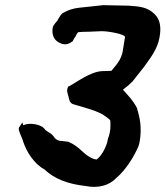

<svg xmlns="http://www.w3.org/2000/svg" viewBox="-20 -708 642 745"><path d="M55 -215C51 -209 53 -204 54 -201C58 -186 66 -173 70 -159V-158C83 -120 111 -73 152 -51C191 -14 242 6 314 14C359 23 403 13 432 -18C467 -48 498 -96 517 -140C519 -145 521 -152 522 -159C531 -212 523 -250 512 -286L513 -287L512 -288C495 -321 470 -345 457 -360C467 -368 482 -379 494 -392L495 -393C508 -410 524 -430 540 -450C561 -480 591 -516 599 -563C606 -601 602 -632 580 -653C552 -681 522 -683 478 -686H477L381 -688L287 -678C266 -676 244 -669 225 -658H224C215 -651 210 -640 204 -631V-630C204 -629 204 -630 201 -626C196 -621 191 -614 186 -606L185 -603C180 -577 187 -554 209 -543C230 -531 247 -536 260 -547L263 -548V-550C266 -557 271 -564 273 -566V-567C277 -574 280 -580 283 -583C291 -584 307 -585 327 -585L375 -587C402 -587 467 -575 465 -564L456 -508C450 -475 430 -455 412 -433L376 -432C330 -430 275 -387 249 -374L248 -373H245C237 -355 241 -352 246 -332C248 -320 252 -308 263 -304C306 -291 364 -277 390 -256C400 -248 408 -243 408 -240C409 -225 409 -209 406 -194C404 -184 402 -177 398 -167V-166L396 -156C388 -129 373 -103 355 -89C342 -90 331 -97 321 -103C296 -120 284 -141 247 -157L246 -158H245C234 -160 229 -159 222 -161H220C203 -161 194 -169 187 -180C174 -196 159 -197 152 -209C139 -225 96 -234 70 -222L67 -233Z"/></svg>

Font: Vapor
Style: BdObl
Weight: 700
Foundry: Cannot Into Space Fonts
Version: Version 0.179